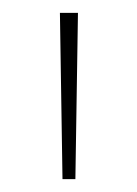

<svg xmlns="http://www.w3.org/2000/svg" viewBox="-20 -734 212 298"><path d="M77 -456 73 -714H101L97 -456Z"/></svg>

Font: Noto Sans Khmer Thin
Style: Regular
Weight: 250
Version: Version 2.003